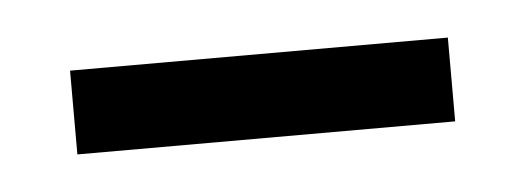

<svg xmlns="http://www.w3.org/2000/svg" viewBox="-23 -333 332 121"><g transform="rotate(-5 142.5 -272.5)"><path d="M23 -246V-299H262V-246Z"/></g></svg>

Font: Noto Serif Lao SemiCondensed Light
Style: Regular
Weight: 300
Width: 4
Designer: Monotype Design Team
Foundry: Monotype Imaging Inc.
Version: Version 2.003; ttfautohint (v1.8.4.7-5d5b)